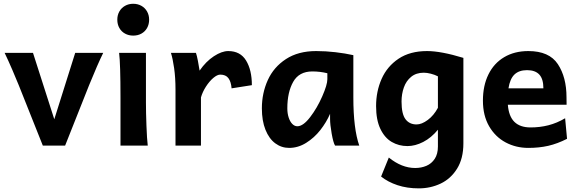

<svg xmlns="http://www.w3.org/2000/svg" viewBox="-20 -782 3111 1031"><path d="M458.5 -324.7 329.6 0H210L80.6 -324.7Q67.4 -357.4 45.7 -408Q23.9 -458.5 4.9 -498H157.2L271.5 -141.6L383.8 -498H534.2Q504.4 -437.5 458.5 -324.7Z M763.7 -231.9Q763.7 -178.2 766.4 -107.2Q769 -36.1 773.4 0H627V-258.8Q627 -439 619.6 -498H763.7ZM695.3 -761.7Q719.7 -761.7 739.3 -750.7Q758.8 -739.7 769.8 -720.2Q780.8 -700.7 780.8 -676.3Q780.8 -651.4 769.8 -631.8Q758.8 -612.3 739.5 -601.6Q720.2 -590.8 695.3 -590.8Q670.9 -590.8 651.4 -601.6Q631.8 -612.3 620.8 -631.8Q609.9 -651.4 609.9 -676.3Q609.9 -700.7 620.8 -720.2Q631.8 -739.7 651.4 -750.7Q670.9 -761.7 695.3 -761.7Z M922.4 0V-300.3Q922.4 -365.2 915 -416.3Q907.7 -467.3 897.9 -498H1032.2Q1037.1 -484.4 1042.7 -455.3Q1048.3 -426.3 1051.8 -402.8Q1085.9 -452.1 1128.4 -480Q1170.9 -507.8 1205.6 -507.8Q1270.5 -507.8 1301.5 -456.8Q1332.5 -405.8 1332.5 -324.7L1223.6 -307.6Q1220.7 -343.3 1206.5 -362.3Q1192.4 -381.3 1162.6 -381.3Q1146.5 -381.3 1125.2 -363.3Q1104 -345.2 1085.7 -316.7Q1067.4 -288.1 1059.1 -258.8V0Z M1752.4 -143.1V-170.9Q1732.9 -125.5 1700.2 -83.7Q1667.5 -42 1624 -14.9Q1580.6 12.2 1532.7 12.2Q1491.2 12.2 1458 -12.5Q1424.8 -37.1 1405.5 -85.2Q1386.2 -133.3 1386.2 -200.2Q1386.2 -281.7 1418 -351.8Q1449.7 -421.9 1515.6 -464.8Q1581.5 -507.8 1677.7 -507.8Q1729 -507.8 1781.2 -501.7Q1833.5 -495.6 1877.4 -485.8V-258.8Q1877.4 -91.3 1909.2 0H1779.3Q1769.5 -16.1 1761 -64.7Q1752.4 -113.3 1752.4 -143.1ZM1657.2 -398.4Q1585.9 -398.4 1554.4 -342.5Q1522.9 -286.6 1522.9 -200.2Q1522.9 -172.4 1530.3 -150.4Q1537.6 -128.4 1549.8 -116.2Q1562 -104 1576.7 -104Q1607.9 -104 1645.5 -153.1Q1683.1 -202.1 1710.4 -264.6Q1737.8 -327.1 1737.8 -356.4V-388.7Q1698.7 -398.4 1657.2 -398.4Z M2229 229.5Q2166 229.5 2114.5 212.4Q2063 195.3 2026.4 166L2067.9 64Q2137.2 120.1 2209.5 120.1Q2242.2 120.1 2269.8 108.4Q2297.4 96.7 2314.5 70.8Q2331.5 44.9 2331.5 4.9V-85.4Q2295.9 -42 2252.7 -19.8Q2209.5 2.4 2168 2.4Q2121.6 2.4 2083.5 -19.8Q2045.4 -42 2022.5 -90.1Q1999.5 -138.2 1999.5 -212.4Q1999.5 -291 2029.1 -358.2Q2058.6 -425.3 2120.1 -466.6Q2181.6 -507.8 2273.4 -507.8Q2348.1 -507.8 2468.3 -471.2V-12.2Q2468.3 69.3 2434.3 123.8Q2400.4 178.2 2345.9 203.9Q2291.5 229.5 2229 229.5ZM2255.9 -391.6Q2214.8 -391.6 2188 -369.6Q2161.1 -347.7 2148.7 -312.5Q2136.2 -277.3 2136.2 -236.8Q2136.2 -169.9 2157.5 -141.8Q2178.7 -113.8 2216.8 -113.8Q2244.6 -113.8 2277.1 -137.9Q2309.6 -162.1 2331.5 -203.1V-372.1Q2314.5 -380.9 2293.5 -386.2Q2272.5 -391.6 2255.9 -391.6Z M2707 -219.7Q2711.9 -157.2 2742.4 -127.4Q2772.9 -97.7 2829.1 -97.7Q2879.4 -97.7 2925 -109.4Q2970.7 -121.1 3014.6 -147L3024.9 -36.6Q2973.1 -10.3 2924.1 1Q2875 12.2 2816.9 12.2Q2750.5 12.2 2695.1 -17.3Q2639.6 -46.9 2606.4 -104.2Q2573.2 -161.6 2573.2 -241.7Q2573.2 -322.3 2602.8 -382.3Q2632.3 -442.4 2687.5 -475.1Q2742.7 -507.8 2816.9 -507.8Q2929.2 -507.8 2975.6 -437.5Q3022 -367.2 3022 -259.8L3022.5 -219.7ZM2897.9 -307.6Q2897.9 -357.9 2876 -381.6Q2854 -405.3 2810.1 -405.3Q2767.1 -405.3 2742.7 -382.1Q2718.3 -358.9 2710.4 -307.6Z"/></svg>

Font: Lesson One
Style: Bold
Weight: 700
Designer: But Ko, Victor Gaultney, Annie Olsen, Julie Remington, Don Collingsworth, Eric Hays, Becca Hirsbrunner
Version: Version 1.100